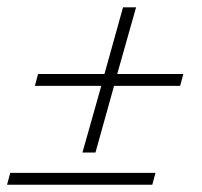

<svg xmlns="http://www.w3.org/2000/svg" viewBox="-22 -509 561 534"><path d="M-2.4 4.8 6.5 -28.2H410.5L401.6 4.8ZM207.3 -84.7 259.7 -270.2H75L83.9 -303.2H268.5L320.2 -488.7H356.5L304 -303.2H487.9L479 -270.2H295.2L243.5 -84.7Z"/></svg>

Font: Playfair 5pt SemiExpanded Light
Style: Bold Italic
Weight: 700
Italic angle: -15.6°
Version: Version 2.001;gftools[0.9.30]